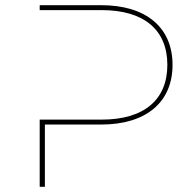

<svg xmlns="http://www.w3.org/2000/svg" viewBox="-20 -720 750 740"><path d="M133 -681H372C536 -681 625 -604 625 -470C625 -336 536 -259 372 -259H133V0H153V-240H370C542 -240 645 -325 645 -470C645 -615 542 -700 370 -700H133Z"/></svg>

Font: Montserrat-Alt1 Thin
Style: Regular
Weight: 100
Designer: Differentunic
Foundry: Differentunic
Version: Version 7.222